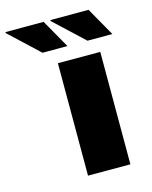

<svg xmlns="http://www.w3.org/2000/svg" viewBox="-244 -799 688 871"><g transform="rotate(-15 99.5 -363.0)"><path d="M216 -592H333L257 -726H79L77 -722ZM5 -592H122L46 -726H-132L-134 -722ZM60 0H259V-528H60Z"/></g></svg>

Font: Archivo Black
Style: Regular
Weight: 900
Designer: Hector Gatti
Foundry: Omnibus-Type
Version: Version 2.001